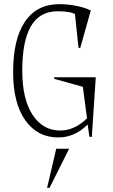

<svg xmlns="http://www.w3.org/2000/svg" viewBox="-20 -640 541 922"><path d="M377.9 -223.1 241.2 -261.2 238.8 -269H439.9L420.9 18.1L409.2 16.1L400.9 -42Q338.9 20 259.8 20Q159.7 20 101.3 -62.5Q43 -145 43 -293Q43 -452.6 100.1 -536.4Q157.2 -620.1 265.1 -620.1Q305.2 -620.1 346.7 -611.8Q388.2 -603.5 416 -589.8L365.2 -409.2L356.9 -411.1L339.8 -573.2Q313.5 -585.9 256.8 -585.9Q170.4 -585.9 128.7 -514.4Q86.9 -442.9 86.9 -300.8Q86.9 -164.6 136.2 -88.9Q185.5 -13.2 269 -13.2Q337.9 -13.2 397.9 -71.8ZM206.1 262.2 250 74.2H312L217.8 262.2Z"/></svg>

Font: Halibut Cnd Thin
Style: Regular
Weight: 250
Width: 3
Designer: Matteo Maggi
Foundry: Collletttivo
Version: Version 3.080 | FøM Fix